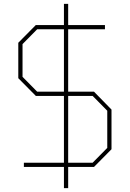

<svg xmlns="http://www.w3.org/2000/svg" viewBox="-20 -867 674 997"><path d="M312 110V0H104V-22H312V-369H166L75 -461V-645L166 -737H312V-847H334V-737H525V-715H334V-391H468L559 -298V-92L468 0H334V110ZM173 -391H312V-715H173L97 -638V-468ZM334 -22H461L537 -99V-292L461 -369H334Z"/></svg>

Font: Tomorrow Thin
Style: Regular
Weight: 250
Designer: Tony de Marco, Monica Rizzolli
Foundry: Just in Type
Version: Version 2.002